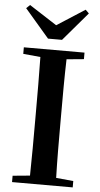

<svg xmlns="http://www.w3.org/2000/svg" viewBox="-63 -1015 550 1053"><g transform="rotate(5 211.5 -488.5)"><path d="M250 -801 384 -958 365 -977 211 -878 59 -976 39 -957 173 -801ZM379 -742H45V-706L140 -697C142 -596 142 -495 142 -395V-346C142 -244 142 -143 140 -44L45 -35V0H379V-35L284 -44C281 -144 281 -246 281 -346V-395C281 -497 281 -597 284 -697L379 -706Z"/></g></svg>

Font: Noto Serif CJK JP
Style: Bold
Weight: 700
Designer: Ryoko NISHIZUKA 西塚涼子 (kana & ideographs); Frank Grießhammer (Latin, Greek & Cyrillic); Wenlong ZHANG 张文龙 (bopomofo); San
Foundry: Adobe Systems Incorporated
Version: Version 1.000;PS 1;hotconv 16.6.53;makeotf.lib2.5.65590